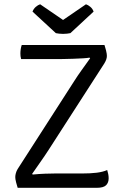

<svg xmlns="http://www.w3.org/2000/svg" viewBox="-20 -898 592 918"><path d="M334 -509Q350 -534.5 369.2 -561.2Q388.5 -588 411 -619.5L408 -622.5Q399 -620.5 377.2 -619.2Q355.5 -618 329.8 -617Q304 -616 282.2 -615.8Q260.5 -615.5 251 -615.5H81Q79 -622 78.2 -628.8Q77.5 -635.5 77.5 -642Q77.5 -652.5 79 -662.5Q80.5 -672.5 84 -683H479.5Q484.5 -667 487 -657Q489.5 -647 490.2 -641Q491 -635 491 -630.5Q491 -622.5 488 -613.8Q485 -605 479 -595L212.5 -181.5Q195.5 -155 174.2 -124.8Q153 -94.5 133.5 -66.5L136.5 -63.5Q168 -66.5 195.2 -67.5Q222.5 -68.5 241 -68.5H371.5Q412.5 -68.5 442.5 -72.2Q472.5 -76 492.5 -85Q495.5 -76 497.5 -65.8Q499.5 -55.5 499.5 -45.5Q499.5 -24.5 487 -12.2Q474.5 0 442.5 0H64.5Q59.5 -16.5 57 -26Q54.5 -35.5 53.8 -41.2Q53 -47 53 -51.5Q53 -60 55.8 -70Q58.5 -80 64.5 -90ZM391 -877.5Q401 -874.5 412 -865.2Q423 -856 427.5 -842.5L316.5 -739.5Q309 -738 300 -737Q291 -736 281.5 -736Q272 -736 263 -737Q254 -738 247 -739.5L135.5 -842.5Q140.5 -856 151.2 -865.2Q162 -874.5 172 -877.5L281.5 -802.5Z"/></svg>

Font: Signika
Style: Regular
Weight: 300
Designer: Anna Giedry
Foundry: Anna Giedry
Version: Version 2.000